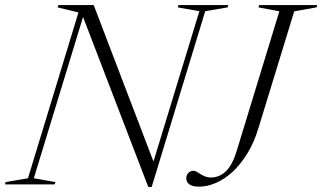

<svg xmlns="http://www.w3.org/2000/svg" viewBox="-56 -725 1268 755"><path d="M554.5 -71.5 537 -55.5 728 -681 643 -696 646 -705H841.5L839 -696L751 -681L540.5 10H527L265.5 -671.5L277.5 -681L77 -24L162 -9L159 0H-36.5L-34 -9L54 -24L252.5 -676L170.5 -696L173.5 -705H312.5ZM960.5 -222Q943.5 -165.5 917.2 -122.5Q891 -79.5 859.5 -50.2Q828 -21 793.8 -6Q759.5 9 726.5 9Q701 9 688.8 0Q676.5 -9 676.5 -24Q676.5 -37 684.8 -45.2Q693 -53.5 705 -53.5Q711 -53.5 717.8 -49.5Q724.5 -45.5 732.8 -40.2Q741 -35 751 -31Q761 -27 773 -27Q807 -27 832.8 -52Q858.5 -77 875.5 -134L1042.5 -680.5L960.5 -696L963 -705H1191.5L1188.5 -696L1101 -680.5Z"/></svg>

Font: Newsreader 60pt Light
Style: Italic
Weight: 300
Italic angle: -17°
Designer: Hugues Gentile
Foundry: Production Type
Version: Version 1.003